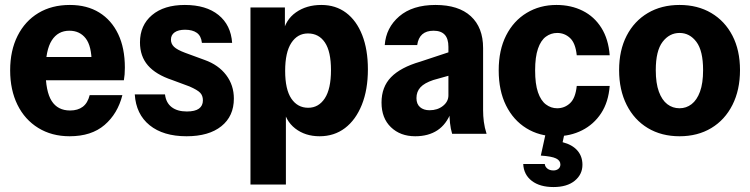

<svg xmlns="http://www.w3.org/2000/svg" viewBox="-20 -540 3027 775"><path d="M261 10Q189 10 134.5 -23.5Q80 -57 50.5 -117Q21 -177 21 -256Q21 -336 51 -395.5Q81 -455 135 -487.5Q189 -520 262 -520Q331 -520 380.5 -489.5Q430 -459 457 -402.5Q484 -346 484 -267Q484 -252 483 -239.5Q482 -227 480 -216H106V-310H377L350 -285Q350 -354 326 -385Q302 -416 260 -416Q214 -416 189 -377Q164 -338 164 -255Q164 -171 188.5 -132.5Q213 -94 263 -94Q294 -94 314 -109Q334 -124 342 -156H474Q455 -81 402 -35.5Q349 10 261 10Z M733 10Q639 10 584 -34.5Q529 -79 524 -159H646Q650 -125 673 -107.5Q696 -90 734 -90Q767 -90 783 -101.5Q799 -113 799 -135Q799 -154 788 -165.5Q777 -177 745 -191L675 -217Q609 -239 577 -276Q545 -313 545 -369Q545 -438 593.5 -479Q642 -520 726 -520Q812 -520 862 -479.5Q912 -439 917 -367H795Q792 -395 774.5 -407.5Q757 -420 727 -420Q700 -420 685 -409.5Q670 -399 670 -380Q670 -363 682.5 -351Q695 -339 727 -327L806 -298Q862 -278 893 -237Q924 -196 924 -142Q924 -71 873.5 -30.5Q823 10 733 10Z M1270 10Q1212 10 1171.5 -21.5Q1131 -53 1123 -109L1134 -110V205H991V-510H1130V-404L1122 -406Q1132 -460 1174.5 -490Q1217 -520 1277 -520Q1335 -520 1377 -488.5Q1419 -457 1442 -398.5Q1465 -340 1465 -260Q1465 -178 1440.5 -117Q1416 -56 1372.5 -23Q1329 10 1270 10ZM1224 -105Q1266 -105 1291 -143Q1316 -181 1316 -257Q1316 -332 1291.5 -368.5Q1267 -405 1223 -405Q1181 -405 1156 -367Q1131 -329 1131 -254Q1131 -179 1156 -142Q1181 -105 1224 -105Z M1805 0Q1799 -20 1796.5 -43Q1794 -66 1794 -95H1790V-351Q1790 -384 1775 -400Q1760 -416 1730 -416Q1701 -416 1684.5 -401.5Q1668 -387 1664 -358H1533Q1538 -428 1591.5 -474Q1645 -520 1738 -520Q1831 -520 1880.5 -474.5Q1930 -429 1930 -346V-95Q1930 -72 1933 -48.5Q1936 -25 1944 0ZM1656 10Q1596 10 1558 -26.5Q1520 -63 1520 -126Q1520 -189 1558.5 -228.5Q1597 -268 1676 -291L1818 -338V-242L1729 -217Q1693 -205 1677 -187.5Q1661 -170 1661 -144Q1661 -120 1675.5 -107.5Q1690 -95 1714 -95Q1746 -95 1768 -112.5Q1790 -130 1790 -155L1801 -88Q1782 -38 1745.5 -14Q1709 10 1656 10Z M2224 10Q2157 10 2104.5 -22.5Q2052 -55 2022.5 -114.5Q1993 -174 1993 -256Q1993 -338 2023 -397Q2053 -456 2106 -488Q2159 -520 2226 -520Q2285 -520 2332 -496.5Q2379 -473 2407.5 -427.5Q2436 -382 2441 -317H2308Q2303 -366 2281 -386.5Q2259 -407 2229 -407Q2204 -407 2183.5 -392Q2163 -377 2151.5 -343.5Q2140 -310 2140 -256Q2140 -201 2151.5 -167.5Q2163 -134 2183.5 -118.5Q2204 -103 2229 -103Q2259 -103 2281 -123.5Q2303 -144 2308 -193H2441Q2436 -128 2406.5 -83Q2377 -38 2329.5 -14Q2282 10 2224 10ZM2214 215Q2159 215 2126.5 190Q2094 165 2092 122H2179Q2180 133 2189.5 140.5Q2199 148 2214 148Q2226 148 2234 141.5Q2242 135 2242 124Q2242 108 2224.5 99.5Q2207 91 2163 88L2185 -12H2261L2251 34Q2290 44 2310.5 67.5Q2331 91 2331 125Q2331 164 2300 189.5Q2269 215 2214 215Z M2723 10Q2650 10 2595 -23Q2540 -56 2509.5 -116.5Q2479 -177 2479 -257Q2479 -337 2509.5 -396Q2540 -455 2595 -487.5Q2650 -520 2723 -520Q2796 -520 2851 -487.5Q2906 -455 2936.5 -396Q2967 -337 2967 -257Q2967 -177 2936.5 -116.5Q2906 -56 2851 -23Q2796 10 2723 10ZM2723 -103Q2750 -103 2771.5 -119.5Q2793 -136 2805.5 -170Q2818 -204 2818 -257Q2818 -335 2791 -371Q2764 -407 2723 -407Q2682 -407 2654.5 -371Q2627 -335 2627 -257Q2627 -204 2639.5 -170Q2652 -136 2673.5 -119.5Q2695 -103 2723 -103Z"/></svg>

Font: Instrument Sans SemiCondensed
Style: Bold
Weight: 700
Width: 4
Designer: Rodrigo Fuenzalida
Foundry: fragTYPE
Version: Version 1.000;gftools[0.9.28]